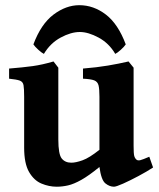

<svg xmlns="http://www.w3.org/2000/svg" viewBox="-20 -706 614 741"><path d="M570.8 -59.6Q546.9 -43.9 514.4 -26.6Q481.9 -9.3 455.1 2.7Q428.2 14.6 419.9 14.6Q402.8 14.6 386.7 1.7Q370.6 -11.2 363.8 -61.5Q323.2 -28.3 294.2 -12Q265.1 4.4 242.7 9.5Q220.2 14.6 199.2 14.6Q168.9 14.6 139.9 2.4Q110.8 -9.8 92 -42.5Q73.2 -75.2 73.2 -136.2V-332.5Q73.2 -363.8 70.8 -377.2Q68.4 -390.6 56.2 -395Q43.9 -399.4 15.1 -402.3V-441.4Q68.8 -445.8 106.2 -450.9Q143.6 -456.1 186.5 -468.8L205.1 -444.8V-168Q205.1 -110.4 218.3 -94.2Q231.4 -78.1 255.4 -78.1Q272.5 -78.1 298.6 -87.4Q324.7 -96.7 363.8 -127.9V-332.5Q363.8 -361.8 360.4 -376.2Q356.9 -390.6 343.8 -395.8Q330.6 -400.9 300.3 -402.3V-441.4Q354 -445.8 396.2 -452.9Q438.5 -460 476.1 -468.8L495.6 -444.8V-143.6Q495.6 -113.8 498 -104.5Q500.5 -95.2 506.8 -89.8Q512.2 -85.4 521.7 -87.9Q531.2 -90.3 556.2 -101.1ZM108.9 -534.7Q138.2 -613.3 186.5 -649.7Q234.9 -686 286.1 -686Q341.3 -686 388.7 -649.7Q436 -613.3 465.3 -534.7Q459.5 -525.9 446.3 -513.9Q433.1 -502 424.8 -498Q400.9 -539.1 360.8 -560.8Q320.8 -582.5 288.1 -582.5Q253.9 -582.5 214.1 -561Q174.3 -539.6 149.4 -498Q141.1 -502 127.9 -513.9Q114.7 -525.9 108.9 -534.7Z"/></svg>

Font: Gentium Book Plus
Style: Bold
Weight: 700
Designer: Victor Gaultney, Annie Olsen, Iska Routamaa, Becca Hirsbrunner
Foundry: SIL International
Version: Version 6.101